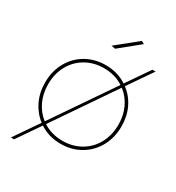

<svg xmlns="http://www.w3.org/2000/svg" viewBox="-199 -861 1004 1093"><g transform="rotate(30 303.0 -314.5)"><path d="M554 -259Q554 -185 521.5 -126Q489 -67 431.5 -33.5Q374 0 303 0Q224 0 164 -40L61 110H40L150 -50Q104 -85 78 -139Q52 -193 52 -259Q52 -333 84.5 -392Q117 -451 174.5 -484Q232 -517 303 -517Q382 -517 442 -477L545 -627H566L456 -467Q503 -432 528.5 -378.5Q554 -325 554 -259ZM161 -66 431 -461Q375 -497 303 -497Q237 -497 184 -466.5Q131 -436 101.5 -382Q72 -328 72 -259Q72 -198 95.5 -148Q119 -98 161 -66ZM534 -259Q534 -320 510.5 -369.5Q487 -419 445 -451L175 -56Q231 -20 303 -20Q369 -20 422 -50.5Q475 -81 504.5 -135.5Q534 -190 534 -259ZM411 -739 430 -729 301 -624 275 -629Z"/></g></svg>

Font: Gontserrat Thin
Style: Regular
Weight: 250
Designer: Julieta Ulanovsky
Foundry: Julieta Ulanovsky
Version: Version 6.001